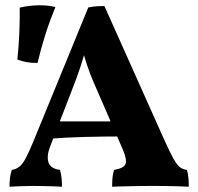

<svg xmlns="http://www.w3.org/2000/svg" viewBox="-20 -705 752 728"><path d="M376 -682 604.4 -171.4Q625.2 -125.6 638.2 -102.5Q651.2 -79.4 662.4 -70.9Q673.6 -62.4 688.6 -61Q692.6 -48 694.2 -32.1Q695.8 -16.2 695.8 3Q679.8 2 652.8 1.2Q625.8 0.4 598.9 0.2Q572 0 556 0Q544 0 523.5 0.2Q503 0.4 480 0.9Q457 1.4 436.9 1.9Q416.8 2.4 405.2 3Q405.2 -18.6 406.8 -33.5Q408.4 -48.4 412.8 -61Q449 -66.8 455.7 -82.9Q462.4 -99 445.8 -137.8L346.4 -366.8Q324.6 -415.2 310.7 -456.6Q296.8 -498 287.4 -540.4H311.6Q299.6 -497 285.9 -454.6Q272.2 -412.2 254.2 -367.2L170.2 -150Q156 -113.2 163.9 -89.2Q171.8 -65.2 207.4 -61Q211.4 -47.8 213.2 -32Q215 -16.2 215 3Q204 2 184.7 1.5Q165.4 1 144.1 0.5Q122.8 0 106.8 0Q81.8 0 56.2 1Q30.6 2 16 3Q16 -14.8 17.8 -30.2Q19.6 -45.6 24.8 -60.6Q41.6 -63.6 53.6 -73.2Q65.6 -82.8 77.2 -104.4Q88.8 -126 104.8 -164.4L314.8 -676.8Q330.8 -680 344.1 -681Q357.4 -682 376 -682ZM423.2 -244.6 439.4 -187.6Q372 -187.6 299 -185.7Q226 -183.8 158 -178.2L173.4 -244.6ZM122.2 -466.4Q99.2 -466 81.1 -469.4Q63 -472.8 45.8 -479.2Q51 -526.4 53.2 -579.1Q55.4 -631.8 54.8 -676.2Q73.4 -680.4 92.6 -682.7Q111.8 -685 130.4 -685Q164.2 -685 190 -678.2Q168.2 -625 151.9 -573.5Q135.6 -522 122.2 -466.4Z"/></svg>

Font: Vollkorn
Style: Regular
Weight: 400
Designer: Friedrich Althausen
Foundry: Friedrich Althausen
Version: Version 4.104